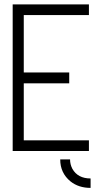

<svg xmlns="http://www.w3.org/2000/svg" viewBox="-20 -704 474 895"><path d="M402.3 171.9V127.9Q342.8 127.9 317.4 83Q306.6 62.5 306.6 39.1H260.7Q260.7 102.5 308.6 141.6Q346.7 171.9 402.3 171.9ZM39.1 0V-683.6H394.5V-633.8H90.8V-366.2H302.7V-315.4H90.8V-49.8H394.5V0Z"/></svg>

Font: Post No Bills Jaffna
Style: Regular
Weight: 400
Designer: Kosala Senevirathne, Siva Puranthara, Lasantha Premarathna, Tharique Azeez
Foundry: Mooniak
Version: Version 1.220 ; ttfautohint (v1.6)